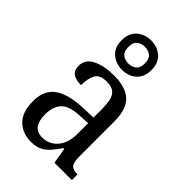

<svg xmlns="http://www.w3.org/2000/svg" viewBox="-243 -907 1009 1009"><g transform="rotate(45 261.5 -402.0)"><path d="M188 10Q127 10 86.5 -29Q46 -68 46 -150Q46 -230 98 -268Q150 -306 256 -310L332 -313V-373Q332 -410 326.5 -437.5Q321 -465 303 -480.5Q285 -496 248 -496Q196 -496 180.5 -465.5Q165 -435 165 -387Q125 -387 104.5 -402Q84 -417 84 -450Q84 -499 132.5 -522.5Q181 -546 253 -546Q338 -546 381 -507Q424 -468 424 -373V-114Q424 -72 437 -57Q450 -42 481 -42H484V0H355L340 -87H333Q314 -59 295 -37Q276 -15 251.5 -2.5Q227 10 188 10ZM213 -48Q268 -48 300.5 -87.5Q333 -127 333 -191V-272L275 -269Q199 -266 169.5 -234.5Q140 -203 140 -145Q140 -98 158 -73Q176 -48 213 -48ZM260 -596Q214 -596 181.5 -624Q149 -652 149 -705Q149 -758 181.5 -786Q214 -814 260 -814Q307 -814 339 -786Q371 -758 371 -705Q371 -652 339 -624Q307 -596 260 -596ZM260 -643Q286 -643 304 -657Q322 -671 322 -705Q322 -739 304 -753Q286 -767 260 -767Q235 -767 217 -753Q199 -739 199 -705Q199 -671 217 -657Q235 -643 260 -643Z"/></g></svg>

Font: Noto Serif Lao SemCond
Style: Regular
Weight: 400
Width: 4
Designer: Monotype Design Team
Foundry: Monotype Imaging Inc.
Version: Version 2.004; ttfautohint (v1.8.4.7-5d5b)